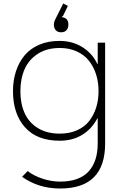

<svg xmlns="http://www.w3.org/2000/svg" viewBox="-20 -877 719 1112"><path d="M550.8 -349.1Q550.8 -400.9 536.6 -445.8Q522.5 -490.7 495.1 -525.1Q467.8 -559.6 424.3 -579.3Q380.9 -599.1 326.2 -599.1Q251.5 -599.1 199.2 -565.4Q147 -531.7 122.6 -476.3Q98.1 -420.9 98.1 -349.1Q98.1 -275.9 123 -221.2Q147.9 -166.5 200 -134.8Q252 -103 326.2 -103Q382.3 -103 426.3 -122.6Q470.2 -142.1 496.8 -176.5Q523.4 -210.9 537.1 -254.6Q550.8 -298.3 550.8 -349.1ZM545.9 -629.9H588.9V-45.9Q588.9 214.8 328.1 214.8Q203.1 214.8 107.9 147L140.1 113.8Q177.2 142.1 227.8 158.4Q278.3 174.8 328.1 174.8Q437 174.8 491.5 117.7Q545.9 60.5 545.9 -46.9V-191.9H543.9Q512.7 -131.3 457 -96.7Q401.4 -62 325.2 -62Q193.8 -62 124.5 -139.9Q55.2 -217.8 55.2 -349.1Q55.2 -411.1 72.3 -463.9Q89.4 -516.6 122.3 -556.2Q155.3 -595.7 207 -617.9Q258.8 -640.1 324.2 -640.1Q400.9 -640.1 459 -602.8Q517.1 -565.4 543.9 -505.9H545.9ZM376 -734.9Q376 -714.4 365 -702.1Q354 -689.9 334 -689.9Q314 -689.9 303 -702.1Q292 -714.4 292 -734.9Q292 -748.5 298.8 -762.2L346.2 -856.9L373 -842.8L345.2 -785.2L335.9 -777.8Q376 -774.9 376 -734.9Z"/></svg>

Font: Sinkin Sans 200 X Light
Style: Regular
Weight: 200
Designer: Keith Bates
Foundry: K-Type
Version: Sinkin Sans (version 1.0)  by Keith Bates   •   © 2014   www